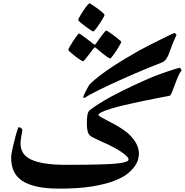

<svg xmlns="http://www.w3.org/2000/svg" viewBox="-20 -1036 1101 1143"><path d="M1061 -617.7Q1047.4 -599.6 1037.1 -574Q1026.9 -548.3 1018.3 -524.9Q1009.8 -501.5 1002.7 -484.4Q995.6 -467.3 989.3 -465.8Q948.2 -458 900.9 -448.7Q853.5 -439.5 806.4 -429.4Q759.3 -419.4 716.1 -409.2Q672.9 -398.9 639.6 -388.7Q606.4 -378.4 586.4 -369.1Q566.4 -359.9 566.4 -351.1Q566.4 -347.2 579.6 -339.6Q592.8 -332 613.5 -321.3Q634.3 -310.5 659.4 -297.1Q684.6 -283.7 708.5 -267.6Q738.3 -247.6 757.1 -227.8Q775.9 -208 787.1 -189Q798.3 -169.9 802.7 -153.1Q807.1 -136.2 807.1 -121.6Q807.1 -112.8 803.7 -94Q800.3 -75.2 785.9 -52Q771.5 -28.8 741.9 -4.2Q712.4 20.5 659.4 40.8Q606.4 61 526.9 74Q447.3 86.9 333 86.9Q253.9 86.9 199.2 74.7Q144.5 62.5 110.6 39.3Q76.7 16.1 61.5 -18.1Q46.4 -52.2 46.4 -96.2Q46.4 -107.9 49.3 -125.5Q52.2 -143.1 57.1 -163.3Q62 -183.6 67.1 -204.3Q72.3 -225.1 77.1 -241.5Q82 -257.8 85.4 -268.1Q88.9 -278.3 89.4 -278.3Q101.6 -278.3 107.4 -272Q113.3 -265.6 113.3 -262.2Q113.3 -259.8 111.3 -250Q109.4 -240.2 107.4 -228Q105.5 -215.8 103.8 -203.4Q102.1 -190.9 102.1 -182.6Q102.1 -150.9 116.5 -127Q130.9 -103 163.8 -86.9Q196.8 -70.8 249.5 -62.7Q302.2 -54.7 378.9 -54.7Q448.7 -54.7 498.5 -55.4Q548.3 -56.2 583.3 -57.4Q618.2 -58.6 640.6 -59.8Q663.1 -61 678.2 -63Q702.6 -65.4 716.1 -68.8Q729.5 -72.3 736.1 -75.4Q742.7 -78.6 743.9 -82.3Q745.1 -85.9 745.1 -88.9Q745.1 -95.2 735.4 -105Q725.6 -114.7 710.9 -125.5Q696.3 -136.2 678.7 -146.5Q661.1 -156.7 645 -165Q635.3 -170.4 619.6 -177.5Q604 -184.6 586.9 -192.1Q569.8 -199.7 554 -207.3Q538.1 -214.8 529.3 -219.7Q522 -223.6 515.9 -229Q509.8 -234.4 505.6 -243.4Q501.5 -252.4 499.3 -266.8Q497.1 -281.2 497.1 -302.2Q497.1 -331.1 500.5 -351.6Q503.9 -372.1 515.1 -380.9Q539.6 -399.4 571 -419.4Q602.5 -439.5 637.5 -458.5Q672.4 -477.5 708.7 -495.6Q745.1 -513.7 778.3 -529.1Q811.5 -544.4 840.1 -557.1Q868.7 -569.8 888.7 -578.1Q904.8 -584.5 930.9 -594.2Q957 -604 982.4 -612.3Q1007.8 -620.6 1027.3 -626.7Q1046.9 -632.8 1049.3 -632.8Q1051.3 -632.8 1056.2 -626.2Q1061 -619.6 1061 -617.7ZM445.3 -917.5Q445.3 -919.9 449.5 -928.2Q453.6 -936.5 460.2 -947.3Q466.8 -958 474.9 -970.5Q482.9 -982.9 490.2 -992.7Q497.6 -1002.4 503.7 -1009.3Q509.8 -1016.1 513.2 -1016.1Q515.1 -1016.1 529.5 -1006.8Q543.9 -997.6 560.1 -985.6Q576.2 -973.6 589.4 -962.4Q602.5 -951.2 602.5 -947.8Q602.5 -945.3 598.4 -937Q594.2 -928.7 587.4 -917.7Q580.6 -906.7 572.5 -894.5Q564.5 -882.3 557.1 -872.3Q549.8 -862.3 543.7 -855.5Q537.6 -848.6 535.6 -848.6Q531.7 -848.6 517.3 -858.4Q502.9 -868.2 486.8 -879.9Q470.7 -891.6 458 -902.8Q445.3 -914.1 445.3 -917.5ZM475.1 -671.4Q471.2 -671.4 456.5 -680.7Q441.9 -689.9 426.5 -702.1Q411.1 -714.4 398.9 -725.1Q386.7 -735.8 386.7 -739.3Q386.7 -743.2 395.5 -758.8Q404.3 -774.4 415.5 -791.5Q426.8 -808.6 437 -822.5Q447.3 -836.4 451.2 -836.4Q453.1 -836.4 466.6 -826.7Q480 -816.9 495.6 -805.7Q513.7 -792 536.1 -774.4Q540.5 -770.5 545.4 -770.5Q546.9 -770.5 551.3 -776.4Q566.9 -798.3 578.6 -814.9Q584 -822.3 589.4 -829.3Q594.7 -836.4 599.4 -841.8Q604 -847.2 607.4 -850.8Q610.8 -854.5 612.8 -854.5Q614.3 -854.5 621.6 -849.9Q628.9 -845.2 638.9 -838.1Q648.9 -831.1 659.9 -823Q670.9 -814.9 680.2 -807.4Q689.5 -799.8 695.6 -794.2Q701.7 -788.6 701.7 -786.6Q701.7 -784.2 697.3 -775.9Q692.9 -767.6 686.5 -756.6Q680.2 -745.6 672.1 -733.4Q664.1 -721.2 656.5 -711.2Q648.9 -701.2 643.6 -694.3Q638.2 -687.5 636.7 -687.5Q631.3 -687.5 617.9 -697.3Q604.5 -707 589.8 -718.3Q573.2 -731.9 552.7 -749.5Q548.3 -753.9 545.4 -753.9Q543.5 -753.9 541.5 -752.7Q539.6 -751.5 536.1 -746.6Q520 -725.1 507.8 -709Q497.1 -694.8 487.3 -683.1Q477.5 -671.4 475.1 -671.4ZM1030.8 -827.1 1026.9 -819.8Q1023.4 -812 1017.3 -798.3Q1011.2 -784.7 1003.9 -765.6Q996.6 -746.6 988.8 -725.1Q982.9 -708.5 977.3 -698Q971.7 -687.5 966.6 -681.2Q961.4 -674.8 956.8 -671.4Q952.1 -668 948.2 -666Q930.2 -658.7 903.3 -647.9Q876.5 -637.2 844.2 -624Q812 -610.8 776.6 -595.5Q741.2 -580.1 705.8 -564.2Q670.4 -548.3 636.2 -532.5Q602.1 -516.6 573.2 -502.4Q544.4 -488.3 522.2 -476.3Q500 -464.4 488.3 -456.1Q487.8 -455.6 484.4 -454.3Q481 -453.1 479.5 -453.1Q479 -453.1 477.3 -454.8Q475.6 -456.5 475.6 -458Q475.6 -461.4 480.7 -472.9Q485.8 -484.4 492.7 -497.3Q499.5 -510.3 505.9 -521.5Q512.2 -532.7 515.6 -536.1Q543.5 -562.5 577.9 -588.6Q612.3 -614.7 650.9 -640.1Q689.5 -665.5 730.2 -689.7Q771 -713.9 810.5 -736.3Q818.4 -740.2 836.2 -749.8Q854 -759.3 876.5 -770.8Q898.9 -782.2 923.6 -794.4Q948.2 -806.6 968.8 -816.7Q989.3 -826.7 1003.2 -833.3Q1017.1 -839.8 1019 -839.8Q1021 -839.8 1025.9 -834.7Q1030.8 -829.6 1030.8 -827.1Z"/></svg>

Font: Accordance
Style: Bold
Weight: 700
Version: Version 1.2 (build January 31, 2020) Miklal Software Solutio